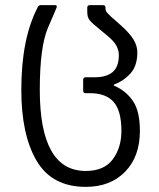

<svg xmlns="http://www.w3.org/2000/svg" viewBox="-20 -500 621 748"><path d="M63 -150Q63 -348 126 -470Q130 -480 139 -480H194Q203 -480 201 -472Q200 -468 167.5 -393.5Q135 -319 135 -150Q135 166 314 166Q386 166 419.5 120.5Q453 75 453 10Q453 -68 423 -102.5Q393 -137 330 -137H314Q304 -137 304 -147V-189Q304 -199 314 -199H350Q395 -199 419 -219.5Q443 -240 443 -286Q443 -302 434.5 -320Q426 -338 397 -362L369 -385Q338 -410 329 -421.5Q320 -433 320 -453V-470Q320 -480 330 -480H381Q391 -480 391 -470V-468Q391 -458 396.5 -451.5Q402 -445 415 -433L449 -403Q486 -370 500.5 -345.5Q515 -321 515 -296Q515 -243 488 -213.5Q461 -184 427 -172Q424 -171 423.5 -168.5Q423 -166 427 -165Q471 -146 498 -106.5Q525 -67 525 10Q525 110 467.5 169Q410 228 314 228Q183 228 123 127Q63 26 63 -150Z"/></svg>

Font: Barlow GEO
Style: Regular
Weight: 400
Designer: Jeremy Tribby
Foundry: Tribby Type
Version: Version 1.408